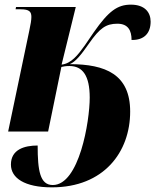

<svg xmlns="http://www.w3.org/2000/svg" viewBox="-20 -566 668 826"><path d="M203 240C427 240 540 88 540 -86C540 -246 434 -290 280 -290C305 -300 329 -330 363 -379C409 -445 436 -464 485 -464C531 -464 546 -435 546 -394C602 -393 628 -425 628 -473C628 -512 604 -546 543 -546C485 -546 447 -518 384 -428L345 -371C315 -329 287 -293 245 -288L306 -536H49L47 -526H69C107 -526 115 -515 115 -493C115 -480 112 -462 106 -434L15 0H187L244 -278C253 -280 263 -282 279 -282C335 -282 366 -241 366 -146C366 -45 321 230 207 230C152 230 142 168 142 60C85 60 27 77 27 142C27 200 86 240 203 240Z"/></svg>

Font: Noto Serif Display ExtraBold
Style: Italic
Weight: 800
Italic angle: -12°
Designer: Monotype Design Team
Foundry: Monotype Imaging Inc.
Version: Version 2.009